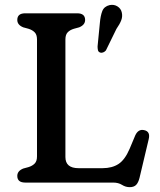

<svg xmlns="http://www.w3.org/2000/svg" viewBox="-20 -755 663 794"><path d="M307.5 -642 285.5 -636Q269 -631 259.8 -621.2Q250.5 -611.5 250.5 -592V-105.5Q250.5 -59.5 305 -59.5H404Q443.5 -59.5 470 -76.8Q496.5 -94 516 -139.5L539.5 -195.5Q552 -222 575.5 -217Q603.5 -211.5 594.5 -177.5L557 -19.5Q552 0.5 542.8 9.8Q533.5 19 516.5 19Q499.5 19 484.5 9.5Q469.5 0 447.5 0H84.5Q51.5 0 51.5 -27.5Q51.5 -48 76 -58L98 -64Q114 -69 123.5 -78.8Q133 -88.5 133 -108V-592Q133 -611.5 123.5 -621.2Q114 -631 98 -636L76 -642Q51.5 -652 51.5 -672.5Q51.5 -700 84.5 -700H299Q332 -700 332 -672.5Q332 -652 307.5 -642ZM393 -660Q395.5 -690 403 -709.2Q410.5 -728.5 433.5 -734Q451.5 -737.5 465.8 -728.5Q480 -719.5 483.5 -704Q487.5 -687.5 481.5 -671.5Q475.5 -655.5 461.5 -635.5L418 -546.5Q413.5 -541 406.5 -538.2Q399.5 -535.5 393.5 -538Q386.5 -540.5 385 -547.8Q383.5 -555 383.5 -563Z"/></svg>

Font: Fraunces 9pt SuperSoft
Style: Regular
Weight: 400
Version: Version 1.000;[b76b70a41]